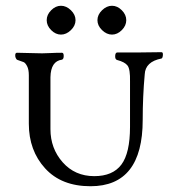

<svg xmlns="http://www.w3.org/2000/svg" viewBox="-20 -633 603 666"><path d="M80 -204V-372Q80 -392 74 -403.5Q68 -415 62 -417.5Q56 -420 41 -425Q37 -426 34.5 -432Q32 -438 33 -444Q34 -450 39 -450Q55 -450 82 -449Q109 -448 126 -448Q138 -448 156 -449Q174 -450 195 -450Q201 -450 201 -439Q201 -428 195 -426Q156 -421 155 -365V-185Q155 -118 197.5 -70Q240 -22 307 -22Q371 -22 401 -62Q431 -102 431 -193V-350Q432 -393 422.5 -405.5Q413 -418 386 -425Q379 -427 379.5 -439Q380 -451 387 -451H459Q474 -451 499 -451.5Q524 -452 540 -452Q546 -452 545 -441.5Q544 -431 540 -430Q484 -419 482 -375Q475 -298 475 -217Q475 13 294 13Q193 13 136.5 -49Q80 -111 80 -204ZM334 -597.5Q350 -613 368.5 -613Q387 -613 402.5 -597.5Q418 -582 418 -563Q418 -544 402.5 -528.5Q387 -513 368.5 -513Q350 -513 334 -528.5Q318 -544 318 -563Q318 -582 334 -597.5ZM157.5 -597.5Q173 -613 191.5 -613Q210 -613 226 -597.5Q242 -582 242 -563Q242 -544 226 -528.5Q210 -513 191.5 -513Q173 -513 157.5 -528.5Q142 -544 142 -563Q142 -582 157.5 -597.5Z"/></svg>

Font: EB Garamond
Style: SC
Weight: 400
Version: Version 000.010